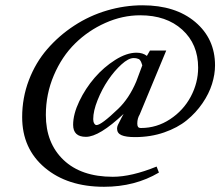

<svg xmlns="http://www.w3.org/2000/svg" viewBox="-20 -696 840 732"><path d="M376.5 16.1Q237.3 16.1 150.9 -56.6Q64.5 -129.4 64.5 -249.5Q64.5 -323.2 90.1 -390.4Q115.7 -457.5 160.2 -508.8Q204.6 -560.1 262.7 -598.1Q320.8 -636.2 387.9 -656Q455.1 -675.8 523.4 -675.8Q648.9 -675.8 724.4 -612.1Q799.8 -548.3 799.8 -446.8Q799.8 -412.6 788.3 -375.7Q776.9 -338.9 752 -302.5Q727.1 -266.1 692.1 -237.5Q657.2 -209 606 -191.2Q554.7 -173.3 494.6 -173.3Q460 -173.3 443.1 -180.7Q426.3 -188 426.3 -205.6Q426.3 -212.4 429.2 -219.2Q432.1 -226.1 443.8 -248Q448.7 -256.8 451.2 -261.7Q358.4 -174.3 307.6 -174.3Q258.8 -174.3 258.8 -220.2Q258.8 -260.7 282.2 -309.8Q305.7 -358.9 340.6 -399.4Q375.5 -439.9 419.2 -467.5Q462.9 -495.1 500.5 -495.1Q524.4 -495.1 540 -482.9L551.8 -503.4H613.8L512.7 -259.8Q503.4 -244.6 503.4 -225.1Q503.4 -216.3 506.3 -212.2Q509.3 -208 517.6 -208Q577.6 -208 628.4 -241.5Q679.2 -274.9 707.3 -327.6Q735.4 -380.4 735.4 -438Q735.4 -527.8 674.8 -582.8Q614.3 -637.7 514.6 -637.7Q446.8 -637.7 381.6 -608.6Q316.4 -579.6 266.1 -530Q215.8 -480.5 185.3 -408.9Q154.8 -337.4 154.8 -257.8Q154.8 -150.4 222.2 -86.2Q289.6 -22 410.2 -22Q481 -22 577.1 -61L585.9 -38.1Q494.6 16.1 376.5 16.1ZM348.1 -219.2Q366.2 -219.2 430.7 -281.2Q472.2 -320.8 499.5 -385.3L522.5 -446.8Q522 -448.2 520.3 -453.4Q518.6 -458.5 517.8 -460.2Q517.1 -461.9 514.6 -465.6Q512.2 -469.2 509.3 -470.7Q506.3 -472.2 501.2 -473.4Q496.1 -474.6 489.3 -474.6Q469.7 -474.6 442.9 -450.2Q416 -425.8 392.3 -390.9Q368.7 -356 352.1 -314.5Q335.4 -272.9 335.4 -241.7Q335.4 -231.9 339.1 -225.6Q342.8 -219.2 348.1 -219.2Z"/></svg>

Font: Elstob 6pt SemiBold
Style: Italic
Weight: 600
Italic angle: -20°
Designer: Peter S. Baker
Version: Version 1.015